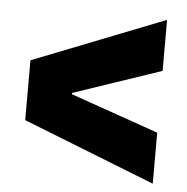

<svg xmlns="http://www.w3.org/2000/svg" viewBox="-43 -624 571 585"><g transform="rotate(5 243.0 -331.5)"><path d="M445 -81 41 -240V-423L445 -582V-426L176 -335V-331L445 -237Z"/></g></svg>

Font: Bricolage Grotesque 48pt ExtraBold
Style: Regular
Weight: 800
Designer: Mathieu Triay
Foundry: Atelier Triay
Version: Version 1.000; ttfautohint (v1.8.4.7-5d5b);gftools[0.9.32]